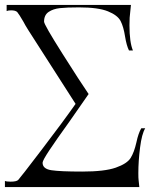

<svg xmlns="http://www.w3.org/2000/svg" viewBox="-30 -760 640 780"><path d="M532 -57Q532 -35 533 -29L536 0H-10V-25Q-4 -22 13 -22Q37 -22 44 -29Q51 -36 139.5 -152Q228 -268 277 -338L86 -636Q72 -658 65 -672Q47 -703 40 -711Q33 -718 15 -718Q3 -718 -3 -715V-740H502L499 -711Q496 -692 496 -657Q496 -588 510 -555H494Q484 -575 478 -612Q472 -651 460 -674.5Q448 -698 408.5 -714Q369 -730 291 -730Q241 -730 213.5 -727Q186 -724 167.5 -711.5Q149 -699 149 -672Q149 -660 223 -543Q297 -426 330 -378Q324 -369 252 -266Q198 -191 170.5 -149.5Q143 -108 143 -99Q143 -74 178.5 -68.5Q214 -63 304 -63Q395 -63 440.5 -79Q486 -95 500.5 -118Q515 -141 524 -181Q532 -219 544 -239H560Q546 -216 539 -160.5Q532 -105 532 -57Z"/></svg>

Font: Viaoda Libre
Style: Regular
Weight: 400
Designer: Gydient
Version: Version 2.000